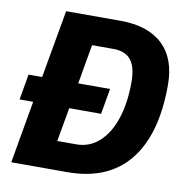

<svg xmlns="http://www.w3.org/2000/svg" viewBox="-79 -775 813 849"><g transform="rotate(10 327.5 -350.0)"><path d="M650 -457Q650 -234 555.5 -117Q461 0 279 0H27L76 -280H15L35 -395H96L150 -700H394Q518 -700 584 -637.5Q650 -575 650 -457ZM489 -441Q489 -508 464 -540Q439 -572 384 -572H289L258 -395H401L381 -280H238L211 -128H297Q355 -128 398.5 -167Q442 -206 465.5 -276.5Q489 -347 489 -441Z"/></g></svg>

Font: Sarabun ExtraBold
Style: Italic
Weight: 800
Italic angle: -10°
Designer: Suppakit Chalermlarp | Katatrad Co.,Ltd.
Foundry: Cadson Demak Co.,Ltd.
Version: Version 1.000; ttfautohint (v1.6)